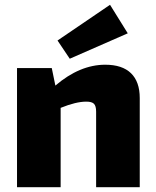

<svg xmlns="http://www.w3.org/2000/svg" viewBox="-20 -781 651 801"><path d="M271 -536 220 -612 439 -761 513 -642ZM196 -497 211 -424Q313 -511 419 -511Q490 -511 526.5 -475.5Q563 -440 563 -372V0H381V-315Q381 -339 372 -348Q363 -357 340 -357Q297 -357 233 -331V0H51V-497Z"/></svg>

Font: Ezarion Extra Bold
Style: Regular
Weight: 800
Designer: Natanael Gama
Version: Version 1.001;PS 001.001;hotconv 1.0.70;makeotf.lib2.5.58329